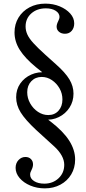

<svg xmlns="http://www.w3.org/2000/svg" viewBox="-20 -744 474 1058"><path d="M227 294Q184 294 147 278.5Q110 263 88 237Q66 211 66 181Q66 155 82 138Q98 121 120 121Q139 121 150.5 132.5Q162 144 162 162Q162 176 154 192Q150 199 148 205.5Q146 212 146 218Q146 240 168 254Q190 268 224 268Q271 268 302.5 238.5Q334 209 334 164Q334 139 320 113.5Q306 88 280 64L179 -28Q119 -84 94 -124.5Q69 -165 69 -208Q69 -251 91.5 -283.5Q114 -316 152 -333Q190 -350 236 -345L238 -326L179 -373Q118 -423 89 -469Q60 -515 60 -565Q60 -611 82 -647Q104 -683 142.5 -703.5Q181 -724 230 -724Q273 -724 309 -709Q345 -694 367 -669.5Q389 -645 389 -615Q389 -590 375 -574Q361 -558 338 -558Q318 -558 305 -569Q292 -580 292 -597Q292 -603 294 -610.5Q296 -618 301 -628Q308 -642 308 -650Q308 -671 287 -684.5Q266 -698 233 -698Q184 -698 152.5 -670Q121 -642 121 -598Q121 -576 130.5 -554.5Q140 -533 163.5 -507Q187 -481 229 -443L288 -390Q340 -344 362.5 -306.5Q385 -269 385 -228Q385 -185 363 -151Q341 -117 304.5 -99Q268 -81 225 -85L220 -104L259 -74Q328 -21 361 30.5Q394 82 394 135Q394 181 372.5 217Q351 253 313 273.5Q275 294 227 294ZM246 -110Q281 -110 302.5 -134Q324 -158 324 -196Q324 -229 308 -257Q292 -285 266 -302.5Q240 -320 210 -320Q175 -320 152.5 -296.5Q130 -273 130 -236Q130 -203 146.5 -174Q163 -145 189.5 -127.5Q216 -110 246 -110Z"/></svg>

Font: Baskervville
Style: Regular
Weight: 400
Designer: Alexis Faudot, Rémi Forte, Morgane Pierson, Rafael Ribas, Tanguy Vanlaeys, Rosalie Wagner, Thomas Huot-Marchand
Foundry: ANRT
Version: Version 1.100